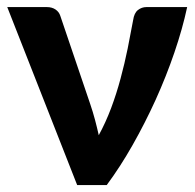

<svg xmlns="http://www.w3.org/2000/svg" viewBox="-20 -536 566 556"><path d="M522 -515.5Q508.5 -452.5 485 -383.8Q461.5 -315 430.8 -247.2Q400 -179.5 364 -116Q328 -52.5 289 0H203.5L1 -515.5H115.5Q130.5 -515.5 140.8 -508.5Q151 -501.5 154.5 -490.5L241 -235.5Q249 -212 255 -189.5Q261 -167 266 -144.5Q286 -181 301.8 -223Q317.5 -265 329.2 -308.8Q341 -352.5 349.8 -395.8Q358.5 -439 365.5 -477.5Q368.5 -498.5 379.5 -507Q390.5 -515.5 404 -515.5Z"/></svg>

Font: Lato 2
Style: Regular
Weight: 800
Designer: Lukasz Dziedzic with Adam Twardoch and Botio Nikoltchev
Foundry: tyPoland Lukasz Dziedzic
Version: Version 2.015; 2015-08-06; http://www.latofonts.com/